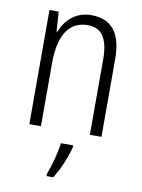

<svg xmlns="http://www.w3.org/2000/svg" viewBox="-86 -601 653 881"><g transform="rotate(10 240.5 -160.5)"><path d="M268 -542C195 -542 149 -496 127 -440H123L117 -532H74V0H128V-294C128 -429 176 -494 260 -494C323 -494 356 -450 356 -353V0H410V-363C410 -486 360 -542 268 -542ZM289 70V61H232C228 102 207 176 193 211V221H224C252 178 277 117 289 70Z"/></g></svg>

Font: Noto Sans Myanmar Condensed Light
Style: Regular
Weight: 300
Width: 3
Designer: Monotype Design Team
Foundry: Monotype Imaging Inc.
Version: Version 2.107